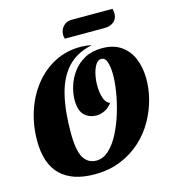

<svg xmlns="http://www.w3.org/2000/svg" viewBox="-126 -967 989 1093"><g transform="rotate(-15 368.0 -420.0)"><path d="M297 22Q166 22 97.5 -45Q29 -112 29 -246Q29 -338 56 -420Q83 -502 133 -565Q183 -628 252 -664Q321 -700 405 -700Q420 -700 435.5 -698.5Q451 -697 468 -693V-692Q378 -673 325 -615.5Q272 -558 249 -464.5Q226 -371 226 -243Q226 -136 252 -93.5Q278 -51 327 -51Q367 -51 401.5 -83Q436 -115 462.5 -167Q489 -219 507.5 -280Q526 -341 535.5 -401Q545 -461 544 -507Q543 -550 533.5 -576.5Q524 -603 502 -603Q482 -603 468 -580.5Q454 -558 447 -523.5Q440 -489 441 -453Q442 -416 452.5 -386Q463 -356 486 -348Q469 -324 444 -311.5Q419 -299 394 -299Q353 -299 324.5 -325Q296 -351 295 -413Q295 -453 308 -496Q321 -539 348.5 -576.5Q376 -614 419 -637.5Q462 -661 522 -661Q588 -661 632 -631Q676 -601 698 -549.5Q720 -498 721 -432Q722 -373 706 -310Q690 -247 656.5 -187.5Q623 -128 571.5 -81Q520 -34 451.5 -6Q383 22 297 22ZM332 -768Q328 -779 328 -792Q328 -820 347 -841Q366 -862 397 -862H638Q642 -849 642 -834Q642 -803 621 -785.5Q600 -768 566 -768Z"/></g></svg>

Font: Sansita Swashed ExtraBold
Style: Regular
Weight: 800
Designer: Pablo Cosgaya
Foundry: Omnibus-Type
Version: Version 1.003; ttfautohint (v1.8.3)